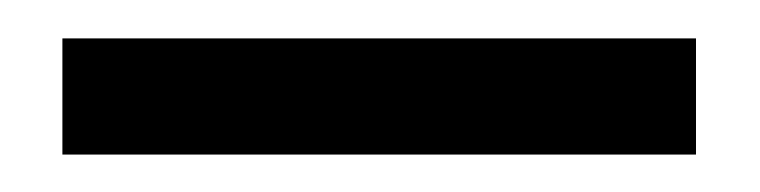

<svg xmlns="http://www.w3.org/2000/svg" viewBox="-20 -690 396 100"><path d="M12.5 -609.5V-670H342.5V-609.5Z"/></svg>

Font: Overpass Light
Style: Regular
Weight: 300
Designer: Delve Withrington, Dave Bailey, Thomas Jockin
Foundry: Delve Fonts LLC
Version: Version 4.000; ttfautohint (v1.8.3)